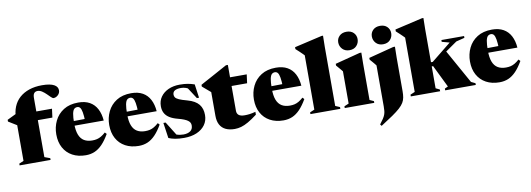

<svg xmlns="http://www.w3.org/2000/svg" viewBox="-69 -1199 5238 1893"><g transform="rotate(-10 2550.0 -252.0)"><path d="M110 -408 94 -390.5 4.5 -445.5V-463L101.5 -510L198 -495H454L442.5 -408ZM297 -38 352.5 -17.5V0H42.5V-17.5L88 -37V-460.5Q88 -526 109 -577.8Q130 -629.5 170.2 -665.5Q210.5 -701.5 267.5 -720.8Q324.5 -740 396 -740Q438.5 -740 468.5 -734.2Q498.5 -728.5 517.2 -718Q536 -707.5 544.8 -693.2Q553.5 -679 553.5 -662Q553.5 -634.5 532.8 -615Q512 -595.5 488 -595.5Q478.5 -595.5 463.5 -610Q448.5 -624.5 429.2 -643.8Q410 -663 388 -677.5Q366 -692 343 -692Q328.5 -692 318 -685.5Q307.5 -679 302.2 -665.8Q297 -652.5 297 -632Z M718.5 -510Q786.5 -510 833 -483.8Q879.5 -457.5 905.2 -408.2Q931 -359 936 -291.5H598V-337L852 -340.5L755 -312.5Q753 -373 747 -406.5Q741 -440 730 -453.8Q719 -467.5 701.5 -467.5Q683.5 -467.5 670.5 -455.8Q657.5 -444 650.8 -410.5Q644 -377 644 -311Q644 -242 660.8 -199.5Q677.5 -157 710.5 -137.2Q743.5 -117.5 791.5 -117.5Q817.5 -117.5 838.8 -122.5Q860 -127.5 881 -139.8Q902 -152 926 -173.5L942 -156.5Q906.5 -95 870 -57.2Q833.5 -19.5 793.2 -2.2Q753 15 704.5 15Q627.5 15 570.5 -16Q513.5 -47 482.5 -103.8Q451.5 -160.5 451.5 -237.5Q451.5 -310 481.5 -372.2Q511.5 -434.5 571 -472.2Q630.5 -510 718.5 -510Z M1248.5 -510Q1316.5 -510 1363 -483.8Q1409.5 -457.5 1435.2 -408.2Q1461 -359 1466 -291.5H1128V-337L1382 -340.5L1285 -312.5Q1283 -373 1277 -406.5Q1271 -440 1260 -453.8Q1249 -467.5 1231.5 -467.5Q1213.5 -467.5 1200.5 -455.8Q1187.5 -444 1180.8 -410.5Q1174 -377 1174 -311Q1174 -242 1190.8 -199.5Q1207.5 -157 1240.5 -137.2Q1273.5 -117.5 1321.5 -117.5Q1347.5 -117.5 1368.8 -122.5Q1390 -127.5 1411 -139.8Q1432 -152 1456 -173.5L1472 -156.5Q1436.5 -95 1400 -57.2Q1363.5 -19.5 1323.2 -2.2Q1283 15 1234.5 15Q1157.5 15 1100.5 -16Q1043.5 -47 1012.5 -103.8Q981.5 -160.5 981.5 -237.5Q981.5 -310 1011.5 -372.2Q1041.5 -434.5 1101 -472.2Q1160.5 -510 1248.5 -510Z M1734 -510Q1780 -510 1813.2 -504.2Q1846.5 -498.5 1881.5 -486.5L1900.5 -350H1879L1793.5 -482L1841 -439.5Q1815 -459 1790.5 -467.2Q1766 -475.5 1742 -475.5Q1699.5 -475.5 1678.8 -462.5Q1658 -449.5 1658 -422.5Q1658 -407 1666.8 -394.5Q1675.5 -382 1701.8 -370Q1728 -358 1782 -343.5Q1822.5 -332.5 1850.5 -316.2Q1878.5 -300 1895.8 -278.5Q1913 -257 1921 -230.5Q1929 -204 1929 -172Q1929 -115.5 1898.8 -73.5Q1868.5 -31.5 1814.5 -8.2Q1760.5 15 1688.5 15Q1636 15 1597.8 7.8Q1559.5 0.5 1533.5 -11.5L1511 -166H1533.5L1629 -12.5L1586.5 -45Q1602 -36.5 1618.5 -30.8Q1635 -25 1652.5 -22.2Q1670 -19.5 1686.5 -19.5Q1730 -19.5 1756 -37.8Q1782 -56 1782 -94Q1782 -109 1776 -120.8Q1770 -132.5 1756.2 -142.8Q1742.5 -153 1718.5 -162.8Q1694.5 -172.5 1658 -182Q1609.5 -194.5 1577.8 -214.5Q1546 -234.5 1530.5 -263.5Q1515 -292.5 1515 -331.5Q1515 -385.5 1543.2 -425.5Q1571.5 -465.5 1621 -487.8Q1670.5 -510 1734 -510Z M2236.5 -160Q2236.5 -130.5 2255.5 -115.8Q2274.5 -101 2315.5 -101Q2338 -101 2363.8 -104.2Q2389.5 -107.5 2423.5 -116.5V-88Q2371.5 -48.5 2332 -26Q2292.5 -3.5 2259.8 5.8Q2227 15 2195.5 15Q2142.5 15 2105.2 -2.5Q2068 -20 2048.2 -55.8Q2028.5 -91.5 2028.5 -146.5V-383.5L1946.5 -453.5V-471Q1954.5 -476 1977 -488Q1999.5 -500 2030.2 -516.8Q2061 -533.5 2094.5 -551.8Q2128 -570 2160.2 -587.8Q2192.5 -605.5 2217.5 -619H2236.5V-484ZM2153.5 -408V-495H2403.5L2392 -408Z M2697 -510Q2765 -510 2811.5 -483.8Q2858 -457.5 2883.8 -408.2Q2909.5 -359 2914.5 -291.5H2576.5V-337L2830.5 -340.5L2733.5 -312.5Q2731.5 -373 2725.5 -406.5Q2719.5 -440 2708.5 -453.8Q2697.5 -467.5 2680 -467.5Q2662 -467.5 2649 -455.8Q2636 -444 2629.2 -410.5Q2622.5 -377 2622.5 -311Q2622.5 -242 2639.2 -199.5Q2656 -157 2689 -137.2Q2722 -117.5 2770 -117.5Q2796 -117.5 2817.2 -122.5Q2838.5 -127.5 2859.5 -139.8Q2880.5 -152 2904.5 -173.5L2920.5 -156.5Q2885 -95 2848.5 -57.2Q2812 -19.5 2771.8 -2.2Q2731.5 15 2683 15Q2606 15 2549 -16Q2492 -47 2461 -103.8Q2430 -160.5 2430 -237.5Q2430 -310 2460 -372.2Q2490 -434.5 2549.5 -472.2Q2609 -510 2697 -510Z M3208.5 -37 3253.5 -17.5V0H2954V-17.5L2999.5 -37V-580.5Q2992.5 -588 2981.2 -599.2Q2970 -610.5 2954.5 -625Q2939 -639.5 2919.5 -657V-676L3196 -740H3210.5L3208.5 -628Z M3444 -553.5Q3399.5 -553.5 3373 -581.5Q3346.5 -609.5 3346.5 -648.5Q3346.5 -686 3373 -712Q3399.5 -738 3444 -738Q3489 -738 3514.8 -712Q3540.5 -686 3540.5 -648.5Q3540.5 -609.5 3514.8 -581.5Q3489 -553.5 3444 -553.5ZM3553.5 -510 3552 -399.5V-36L3593 -17.5V0H3297.5V-17.5L3343 -37V-359.5Q3337 -367.5 3329.2 -376.8Q3321.5 -386 3311 -398.2Q3300.5 -410.5 3286 -427.5V-445L3536.5 -510Z M3780 -553.5Q3735.5 -553.5 3709.2 -581.5Q3683 -609.5 3683 -648.5Q3683 -686 3709.2 -712Q3735.5 -738 3780 -738Q3825.5 -738 3851.2 -712Q3877 -686 3877 -648.5Q3877 -609.5 3851.2 -581.5Q3825.5 -553.5 3780 -553.5ZM3679 -359.5Q3673 -367.5 3665.5 -376.8Q3658 -386 3647.5 -398.2Q3637 -410.5 3622 -427.5V-445L3873 -510H3890L3888 -399.5V-65Q3888 -29.5 3883.2 -2.5Q3878.5 24.5 3864 48.8Q3849.5 73 3820.8 99Q3792 125 3744.5 157.8Q3697 190.5 3625.5 236L3613 220Q3636 190.5 3649.2 170Q3662.5 149.5 3668.8 132.2Q3675 115 3677 96.2Q3679 77.5 3679 51.5Z M4272 -300 4369 -394.5 4568 -37.5 4609.5 -17.5V0H4303V-17.5L4336 -33L4227.5 -255.5H4157.5V-297.5H4231L4428.5 -456.5L4352.5 -477V-495H4579.5V-477L4495 -455.5ZM4213.5 -36.5 4252.5 -17.5V0H3959V-17.5L4004.5 -37V-580.5Q3997.5 -588 3986.2 -599.2Q3975 -610.5 3959.5 -625Q3944 -639.5 3924.5 -657V-676L4201 -740H4215.5L4213.5 -628Z M4860 -510Q4928 -510 4974.5 -483.8Q5021 -457.5 5046.8 -408.2Q5072.5 -359 5077.5 -291.5H4739.5V-337L4993.5 -340.5L4896.5 -312.5Q4894.5 -373 4888.5 -406.5Q4882.5 -440 4871.5 -453.8Q4860.5 -467.5 4843 -467.5Q4825 -467.5 4812 -455.8Q4799 -444 4792.2 -410.5Q4785.5 -377 4785.5 -311Q4785.5 -242 4802.2 -199.5Q4819 -157 4852 -137.2Q4885 -117.5 4933 -117.5Q4959 -117.5 4980.2 -122.5Q5001.5 -127.5 5022.5 -139.8Q5043.5 -152 5067.5 -173.5L5083.5 -156.5Q5048 -95 5011.5 -57.2Q4975 -19.5 4934.8 -2.2Q4894.5 15 4846 15Q4769 15 4712 -16Q4655 -47 4624 -103.8Q4593 -160.5 4593 -237.5Q4593 -310 4623 -372.2Q4653 -434.5 4712.5 -472.2Q4772 -510 4860 -510Z"/></g></svg>

Font: Newsreader 60pt ExtraBold
Style: Regular
Weight: 800
Designer: Hugues Gentile
Foundry: Production Type
Version: Version 1.003